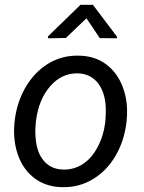

<svg xmlns="http://www.w3.org/2000/svg" viewBox="-20 -770 598 800"><path d="M467.3 -617.2V-610.4L395.5 -611.3L340.3 -693.8L254.4 -611.8L179.7 -610.4V-618.2L315.4 -750H367.2ZM308.6 -538.1Q375 -537.1 422.4 -502Q469.7 -466.8 492.4 -405Q515.1 -343.3 507.8 -270L506.8 -259.3Q497.6 -182.1 460.9 -119.9Q424.3 -57.6 366.2 -22.9Q308.1 11.7 238.8 9.8Q172.9 8.8 125.2 -26.4Q77.6 -61.5 55.7 -122.1Q33.7 -182.6 40 -255.4Q47.4 -337.4 84.5 -402.8Q121.6 -468.3 179.9 -504.2Q238.3 -540 308.6 -538.1ZM128.9 -254.9Q125.5 -224.1 128.9 -190.9Q133.8 -133.3 163.3 -99.1Q192.9 -64.9 242.2 -63.5Q286.1 -62 323.2 -85.2Q360.4 -108.4 385.7 -155.3Q411.1 -202.1 418.5 -259.3Q422.4 -304.2 419.9 -335Q414.1 -394 384.3 -428.2Q354.5 -462.4 305.2 -464.4Q236.8 -465.8 189 -410.6Q141.1 -355.5 129.9 -266.1Z"/></svg>

Font: TypoPRO Roboto
Style: Italic
Weight: 400
Italic angle: -12°
Designer: Google
Version: Version 2.136; 2016